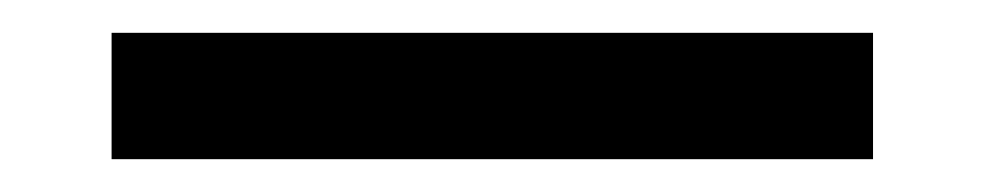

<svg xmlns="http://www.w3.org/2000/svg" viewBox="-20 -66 600 117"><path d="M512 -46V31H48V-46Z"/></svg>

Font: Alkalami
Style: Regular
Weight: 400
Designer: Becca Hirsbrunner Spalinger
Foundry: SIL International
Version: Version 2.000